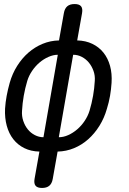

<svg xmlns="http://www.w3.org/2000/svg" viewBox="-20 -750 640 950"><path d="M241 135Q237 158 224 169Q211 180 188 180Q165 180 156 169Q147 158 151 135L175 0Q133 -1 100.5 -17Q68 -33 46 -61Q24 -89 13.5 -127.5Q3 -166 5 -212Q7 -244 13 -276Q19 -308 28 -340Q41 -386 65 -424Q89 -462 120.5 -489.5Q152 -517 190.5 -533Q229 -549 272 -550L296 -685Q300 -708 313 -719Q326 -730 349 -730Q372 -730 381 -719Q390 -708 386 -685L362 -550Q404 -549 437 -533Q470 -517 492 -489.5Q514 -462 524.5 -424Q535 -386 532 -340Q530 -308 524.5 -276Q519 -244 509 -212Q496 -166 472 -127.5Q448 -89 416.5 -61Q385 -33 346.5 -17Q308 -1 265 0ZM195 -71 266 -479Q244 -479 220 -468.5Q196 -458 175.5 -440.5Q155 -423 139 -399.5Q123 -376 115 -350Q104 -313 97.5 -276Q91 -239 89 -202Q87 -176 95 -152Q103 -128 117.5 -110Q132 -92 152.5 -81.5Q173 -71 195 -71ZM342 -479 271 -71Q294 -71 317.5 -81.5Q341 -92 362 -110Q383 -128 399 -152Q415 -176 423 -202Q434 -239 440.5 -276Q447 -313 449 -350Q451 -376 442.5 -399.5Q434 -423 419.5 -440.5Q405 -458 385 -468.5Q365 -479 342 -479Z"/></svg>

Font: Maple Mono NL
Style: Italic
Weight: 400
Italic angle: -10°
Monospace: yes
Designer: subframe7536
Version: Version 7.000